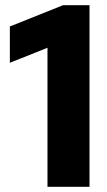

<svg xmlns="http://www.w3.org/2000/svg" viewBox="-20 -720 413 740"><path d="M163 0V-536L18 -478V-618L223 -700H325V0Z"/></svg>

Font: Red Hat Display Black
Style: Regular
Weight: 900
Designer: Pentagram, MCKL
Foundry: Pentagram, MCKL
Version: Version 1.023; ttfautohint (v1.8.3)